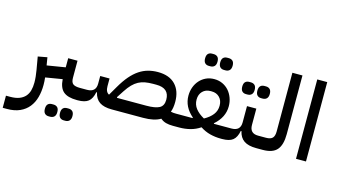

<svg xmlns="http://www.w3.org/2000/svg" viewBox="-163 -1114 3038 1729"><g transform="rotate(15 1356.0 -250.0)"><path d="M-60 127H-22Q29 127 63 114Q97 101 118 77.5Q139 54 148 21Q157 -12 157 -53Q157 -80 154 -109Q151 -138 146 -167L125 -288L211 -304L223 -231L394 -259V-344H481V-185Q481 -143 500.5 -128Q520 -113 565 -113H598V-24L573 0H568Q481 0 440.5 -34.5Q400 -69 395 -149L238 -123Q240 -104 241 -87Q242 -70 242 -54Q242 8 227.5 61.5Q213 115 181 155Q149 195 99 217.5Q49 240 -21 240H-60ZM500 207Q477 207 463.5 193Q450 179 450 150Q450 120 463.5 106.5Q477 93 500 93H515Q538 93 552 106.5Q566 120 566 150Q566 179 552 193Q538 207 515 207ZM359 207Q336 207 322.5 193Q309 179 309 150Q309 120 322.5 106.5Q336 93 359 93H374Q397 93 411 106.5Q425 120 425 150Q425 179 411 193Q397 207 374 207Z M1462 0Q1425 0 1397 -7.5Q1369 -15 1345 -35Q1288 0 1184 0H892Q818 0 777.5 -27.5Q737 -55 724 -114H718Q706 -52 673.5 -26Q641 0 574 0V-89L598 -113H631Q714 -113 714 -192V-264H801V-192Q801 -138 834 -122L883 -206Q920 -270 957.5 -313.5Q995 -357 1035 -383.5Q1075 -410 1118 -421.5Q1161 -433 1208 -433Q1314 -433 1370.5 -374.5Q1427 -316 1427 -213Q1427 -157 1412 -118Q1424 -115 1436 -114Q1448 -113 1462 -113H1486V-24ZM1184 -113Q1268 -113 1306 -134Q1344 -155 1344 -211Q1344 -319 1223 -319H1193Q1151 -319 1118 -313Q1085 -307 1057 -292Q1029 -277 1003.5 -251Q978 -225 952 -185L909 -119L912 -113Z M1462 -89 1486 -113H1615L1617 -118Q1527 -195 1527 -299Q1527 -341 1540.5 -378Q1554 -415 1579 -443Q1604 -471 1638.5 -487Q1673 -503 1715 -503Q1757 -503 1791.5 -487Q1826 -471 1850.5 -443.5Q1875 -416 1889 -378.5Q1903 -341 1903 -299Q1903 -196 1813 -118L1815 -113H1945V-24L1921 0H1909Q1856 0 1807.5 -12.5Q1759 -25 1715 -54Q1672 -25 1623 -12.5Q1574 0 1522 0H1462ZM1715 -136Q1766 -164 1794 -200Q1822 -236 1822 -284Q1822 -332 1793.5 -361Q1765 -390 1720 -390H1709Q1664 -390 1635.5 -361Q1607 -332 1607 -284Q1607 -236 1635.5 -200Q1664 -164 1715 -136ZM1776 -605Q1753 -605 1739.5 -619Q1726 -633 1726 -662Q1726 -692 1739.5 -705.5Q1753 -719 1776 -719H1791Q1814 -719 1828 -705.5Q1842 -692 1842 -662Q1842 -633 1828 -619Q1814 -605 1791 -605ZM1635 -605Q1612 -605 1598.5 -619Q1585 -633 1585 -662Q1585 -692 1598.5 -705.5Q1612 -719 1635 -719H1650Q1673 -719 1687 -705.5Q1701 -692 1701 -662Q1701 -633 1687 -619Q1673 -605 1650 -605Z M1921 -89 1945 -113H1978Q2061 -113 2061 -192V-344H2148V-192Q2148 -113 2226 -113H2264V-24L2239 0Q2165 0 2124.5 -27.5Q2084 -55 2071 -114H2065Q2053 -52 2020.5 -26Q1988 0 1921 0ZM2165 -446Q2142 -446 2128.5 -460Q2115 -474 2115 -503Q2115 -533 2128.5 -546.5Q2142 -560 2165 -560H2180Q2203 -560 2217 -546.5Q2231 -533 2231 -503Q2231 -474 2217 -460Q2203 -446 2180 -446ZM2024 -446Q2001 -446 1987.5 -460Q1974 -474 1974 -503Q1974 -533 1987.5 -546.5Q2001 -560 2024 -560H2039Q2062 -560 2076 -546.5Q2090 -533 2090 -503Q2090 -474 2076 -460Q2062 -446 2039 -446Z M2240 -89 2264 -113H2299Q2343 -113 2360.5 -132Q2378 -151 2378 -192V-740H2472V-192Q2472 -93 2432 -46.5Q2392 0 2299 0H2240Z M2610 -740H2703V0H2610Z"/></g></svg>

Font: IBM Plex Sans Arabic Medm
Style: Regular
Weight: 500
Designer: Mike Abbink, Paul van der Laan, Pieter van Rosmalen, Wael Morcos, Khajak Apelian
Foundry: Bold Monday
Version: Version 1.005